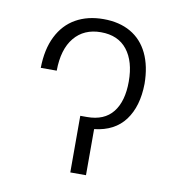

<svg xmlns="http://www.w3.org/2000/svg" viewBox="-66 -599 611 659"><g transform="rotate(10 239.5 -269.0)"><path d="M243.2 -538.1Q298.3 -538.1 337.9 -515.4Q377.4 -492.7 398.4 -449Q419.4 -405.3 419.9 -343.8Q418.9 -265.1 383.1 -216.8Q347.2 -168.5 276.4 -160.6V0H221.7V-197.3H245.1Q305.2 -197.3 335.2 -235.1Q365.2 -272.9 365.2 -341.8Q365.2 -412.1 333.7 -452.1Q302.2 -492.2 242.2 -492.2Q183.1 -492.2 149.4 -451.4Q115.7 -410.6 115.2 -335.9H59.6Q60.5 -400.9 83.3 -446.3Q106 -491.7 147 -514.9Q188 -538.1 243.2 -538.1Z"/></g></svg>

Font: Pretendard Std ExtraLight
Style: Regular
Weight: 200
Designer: Base glyphs from Inter by Rasmus Andersson; Hangeul glyphs from Noto Sans CJK(Source Han Sans) by Jang Soo-young and Kan
Foundry: Kil Hyung-jin
Version: Version 1.309